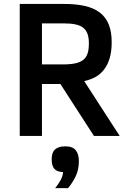

<svg xmlns="http://www.w3.org/2000/svg" viewBox="-20 -696 655 983"><path d="M460.9 0 289.1 -266.1H194.8V0H81.1V-675.8H309.1Q369.6 -675.8 415.3 -665.3Q460.9 -654.8 491.2 -631.6Q521.5 -608.4 536.6 -571Q551.8 -533.7 551.8 -480Q551.8 -432.1 541.3 -397.5Q530.8 -362.8 512 -338.9Q493.2 -314.9 467.3 -301Q441.4 -287.1 411.1 -280.8L592.8 0ZM435.1 -474.1Q435.1 -503.9 427.7 -523.4Q420.4 -543 405 -554.7Q389.6 -566.4 365.5 -571.3Q341.3 -576.2 308.1 -576.2H194.8V-366.2H301.8Q340.3 -366.2 366 -371.8Q391.6 -377.4 407 -390.1Q422.4 -402.8 428.7 -423.3Q435.1 -443.8 435.1 -474.1ZM262.7 267.1Q280.8 244.1 291.3 224.4Q301.8 204.6 302.7 185.1Q272.5 184.1 258.5 168.7Q244.6 153.3 244.6 120.1Q244.6 104.5 248 92Q251.5 79.6 259.8 71Q268.1 62.5 281.5 57.9Q294.9 53.2 314.9 53.2Q351.6 53.2 367.7 73Q383.8 92.8 383.8 128.9Q383.8 172.4 367.9 205.6Q352.1 238.8 328.6 267.1Z"/></svg>

Font: Clear Sans Medium
Style: Regular
Weight: 500
Foundry: Intel Corporation
Version: Version 1.00